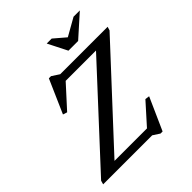

<svg xmlns="http://www.w3.org/2000/svg" viewBox="-254 -1021 1199 1199"><g transform="rotate(-45 346.0 -421.0)"><path d="M703 -676 695.5 -651.5 125.5 -36.5 102.5 -53.5H428L550.5 -190L579.5 -186L483.5 29H465L420.5 0H-12.5L-5.5 -25L562.5 -639.5L590 -622.5H279L146.5 -477L118.5 -486L216 -708H235L284 -676ZM652.5 -871 510 -743.5H424.5L360 -871H404L487.5 -799.5H470.5L597 -871Z"/></g></svg>

Font: Newsreader 16pt Medium
Style: Italic
Weight: 500
Italic angle: -17°
Designer: Hugues Gentile
Foundry: Production Type
Version: Version 1.003